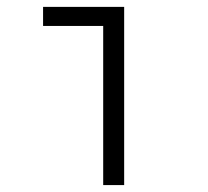

<svg xmlns="http://www.w3.org/2000/svg" viewBox="-20 -535 602 555"><path d="M278.3 -460H104.5V-515.1H338.9V0H278.3Z"/></svg>

Font: Reddit Mono Light
Style: Regular
Weight: 300
Monospace: yes
Designer: Stephen Hutchings
Foundry: Reddit
Version: Version 1.011